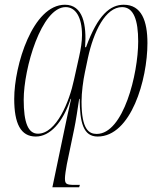

<svg xmlns="http://www.w3.org/2000/svg" viewBox="-20 -566 684 810"><path d="M502 -546C446 -546 393 -505 343 -367H339C346 -462 330 -546 254 -546C118 -546 40 -290 40 -149C40 -45 67 10 131 10C191 10 245 -49 278 -149H280C273 -119 258 -50 252 -20L201 224H314L317 214H296C259 214 254 210 254 186C254 176 258 147 262 127L293 -22C299 -49 310 -121 314 -149H316C317 -49 331 10 392 10C533 10 602 -230 602 -384C602 -478 577 -546 502 -546ZM257 -536C298 -536 326 -495 326 -418C326 -391 321 -359 314 -328L292 -229C273 -138 218 -2 140 -2C99 -2 80 -48 80 -145C80 -278 155 -536 257 -536ZM495 -536C544 -536 563 -481 563 -391C563 -255 501 -1 388 -1C355 -1 324 -20 324 -137C324 -176 331 -227 338 -260L351 -322C375 -433 425 -536 495 -536Z"/></svg>

Font: Noto Serif Display ExtraCondensed ExtraLight
Style: Italic
Weight: 200
Width: 2
Italic angle: -12°
Designer: Monotype Design Team
Foundry: Monotype Imaging Inc.
Version: Version 2.009